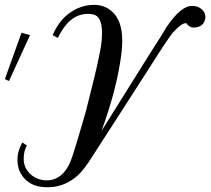

<svg xmlns="http://www.w3.org/2000/svg" viewBox="-25 -777 883 804"><path d="M65.1 -640 -4.6 -445.7 12.6 -437.7 100.6 -629.7ZM835.4 -706.3C834.3 -734.9 806.9 -753.1 779.4 -752C748.6 -753.1 713.1 -723.4 673.1 -665.1C667.4 -654.9 641.1 -611.4 593.1 -537.1L400 -228.6C444.6 -350.9 473.1 -461.7 484.6 -562.3C485.7 -578.3 486.9 -593.1 486.9 -606.9C486.9 -664 472 -705.1 442.3 -730.3C422.9 -747.4 397.7 -756.6 369.1 -756.6C330.3 -756.6 294.9 -744 262.9 -720C235.4 -699.4 212.6 -669.7 195.4 -629.7L217.1 -618.3C234.3 -652.6 251.4 -676.6 268.6 -690.3C290.3 -709.7 315.4 -718.9 345.1 -718.9C350.9 -718.9 357.7 -717.7 364.6 -716.6C389.7 -712 402.3 -685.7 402.3 -637.7C402.3 -609.1 397.7 -576 388.6 -536C381.7 -499.4 363.4 -422.9 333.7 -307.4C307.4 -214.9 288 -153.1 277.7 -121.1C256 -54.9 219.4 -21.7 170.3 -21.7C118.9 -21.7 74.3 -60.6 74.3 -109.7C74.3 -136 78.9 -154.3 88 -166.9L68.6 -180.6C54.9 -156.6 48 -132.6 48 -107.4C48 -93.7 50.3 -81.1 53.7 -68.6C74.3 -16 116.6 9.1 180.6 6.9C226.3 5.7 266.3 -11.4 301.7 -43.4C318.9 -59.4 339.4 -85.7 361.1 -121.1C446.9 -254.9 526.9 -377.1 598.9 -490.3C652.6 -576 686.9 -626.3 699.4 -641.1C723.4 -667.4 741.7 -681.1 755.4 -680C764.6 -666.3 776 -660.6 790.9 -661.7C818.3 -664 833.1 -678.9 835.4 -706.3Z"/></svg>

Font: GFS Goschen
Style: Italic
Weight: 400
Designer: George D. Matthiopoulos
Foundry: George D. Matthiopoulos
Version: Fontographer 4.7 9/28/09 FG4M≠0000002248